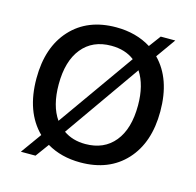

<svg xmlns="http://www.w3.org/2000/svg" viewBox="-104 -791 954 933"><g transform="rotate(15 372.5 -324.0)"><path d="M80.1 34.2 154.8 -69.8Q61 -162.1 61 -330.1Q61 -487.3 144.8 -578.6Q228.5 -669.9 372.1 -669.9Q472.7 -669.9 547.9 -623L591.8 -682.1H665L595.2 -584Q684.1 -493.7 684.1 -330.1Q684.1 -172.9 600.1 -81.5Q516.1 9.8 372.1 9.8Q275.4 9.8 203.1 -33.2L153.8 34.2ZM372.1 -577.1Q278.3 -577.1 225.6 -512.2Q172.9 -447.3 172.9 -330.1Q172.9 -222.2 217.8 -158.2L488.8 -541Q442.4 -577.1 372.1 -577.1ZM571.8 -330.1Q571.8 -432.1 529.8 -496.1L262.2 -115.2Q308.1 -83 372.1 -83Q466.3 -83 519 -147.7Q571.8 -212.4 571.8 -330.1Z"/></g></svg>

Font: Work Sans Medium
Style: Regular
Weight: 500
Designer: Wei Huang
Foundry: Wei Huang
Version: Version 2.012